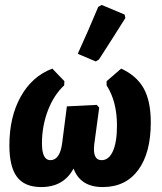

<svg xmlns="http://www.w3.org/2000/svg" viewBox="-20 -750 655 778"><path d="M378 -722 392 -730 485 -691 488 -677Q441 -602 381 -509L368 -501L295 -532Q338 -626 378 -722ZM147 8Q80 8 49 -33Q18 -74 18 -161Q18 -276 64 -358.5Q110 -441 192 -472L241 -421L240 -404Q198 -365 174 -302Q150 -239 150 -169Q150 -101 184 -101Q223 -101 232 -171L251 -319L372 -325L382 -314L362 -166Q354 -101 392 -101Q421 -101 437.5 -137.5Q454 -174 454 -241Q454 -339 412 -404V-421L471 -472Q534 -443 562.5 -391.5Q591 -340 591 -254Q591 -130 540 -61Q489 8 396 8Q306 8 278 -67Q238 8 147 8Z"/></svg>

Font: Alegreya Sans SC ExtraBold
Style: Italic
Weight: 800
Italic angle: -7°
Designer: Juan Pablo del Peral
Foundry: Huerta Tipografica
Version: Version 2.007